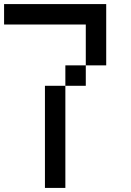

<svg xmlns="http://www.w3.org/2000/svg" viewBox="-20 -920 640 940"><path d="M400 -500H300V-600H400ZM400 -600V-800H0V-900H500V-600ZM200 0V-500H300V0Z"/></svg>

Font: Galmuri9 Regular
Style: Regular
Weight: 400
Designer: Lee Minseo (quiple)
Version: Version 2.399;hotconv 1.1.1;makeotfexe 2.6.0 DEVELOPMENT